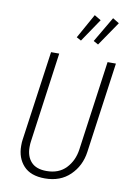

<svg xmlns="http://www.w3.org/2000/svg" viewBox="-101 -991 730 1064"><g transform="rotate(10 264.0 -459.0)"><path d="M435 -174Q424 -95 369.5 -42Q315 11 228 11Q148 11 108 -32.5Q68 -76 68 -144Q68 -167 70 -178L141 -684H187L117 -177Q115 -166 115 -145Q115 -93 143.5 -62Q172 -31 230 -31Q299 -31 339.5 -73.5Q380 -116 389 -180L459 -684H506ZM447 -929 483 -907 390 -771 363 -786ZM344 -928 381 -906 293 -776 267 -790Z"/></g></svg>

Font: Fira Sans Extra Condensed ExtraLight
Style: Italic
Weight: 275
Width: 3
Italic angle: -8°
Designer: Carrois Corporate & Edenspiekermann AG
Foundry: Carrois Corporate GbR & Edenspiekermann AG
Version: Version 4.203